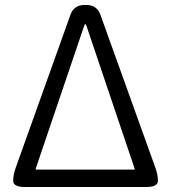

<svg xmlns="http://www.w3.org/2000/svg" viewBox="-20 -752 687 772"><path d="M81 0Q33 0 33 -25Q33 -49 43 -77L263 -692Q277 -732 320 -732H327Q370 -732 384 -692L605 -77Q615 -49 615 -25Q615 0 567 0ZM124 -75Q122 -70 127 -70H518Q523 -70 521 -75L328 -647Q325 -655 323 -655Q321 -655 318 -647Z"/></svg>

Font: Resource Han Rounded JP Normal
Style: Regular
Weight: 350
Designer: Cyano Hao (round all glyphs); Ryoko NISHIZUKA 西塚涼子 (kana, bopomofo & ideographs); Paul D. Hunt (Latin, Greek & Cyrillic)
Foundry: Cyano Hao
Version: 0.990